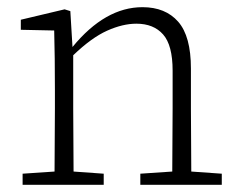

<svg xmlns="http://www.w3.org/2000/svg" viewBox="-20 -515 668 535"><path d="M43 0V-31L132 -37Q132 -78 132.5 -126Q133 -174 133 -213V-264Q133 -311 132.5 -351.5Q132 -392 131 -430L38 -432V-460L160 -489L176 -484L182 -384Q273 -495 377 -495Q441 -495 476.5 -454.5Q512 -414 512 -324V-213Q512 -173 512.5 -125Q513 -77 513 -37L598 -31V0H371V-31L460 -37Q460 -77 460.5 -125Q461 -173 461 -213V-318Q461 -389 434.5 -419Q408 -449 360 -449Q322 -449 278.5 -429.5Q235 -410 184 -361V-213Q184 -174 184.5 -126Q185 -78 185 -37L269 -31V0Z"/></svg>

Font: Source Serif 4 SmText Light
Style: Regular
Weight: 300
Designer: Frank Grießhammer
Foundry: Adobe
Version: Version 4.005;hotconv 1.1.0;makeotfexe 2.6.0